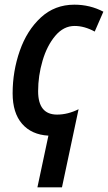

<svg xmlns="http://www.w3.org/2000/svg" viewBox="-20 -571 462 821"><path d="M187 9Q115 5 74.5 -41.5Q34 -88 34 -172Q34 -266 64.5 -353.5Q95 -441 154.5 -496Q214 -551 298 -551Q365 -551 422 -521L385 -436Q341 -460 299 -460Q252 -460 216.5 -418Q181 -376 162 -311.5Q143 -247 143 -181Q143 -81 224 -81Q270 -81 316 -104L245 230H140Z"/></svg>

Font: Noto Sans UI NarrowMedium
Style: Italic
Weight: 500
Width: 4
Italic angle: -12°
Designer: Monotype Design Team
Foundry: Monotype Imaging Inc.
Version: Version 1.001